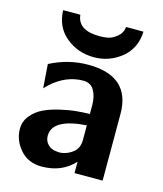

<svg xmlns="http://www.w3.org/2000/svg" viewBox="-107 -775 732 864"><g transform="rotate(15 259.0 -342.5)"><path d="M80 -695H160Q167 -624 268 -624Q287 -624 306.5 -627.5Q326 -631 348 -648.5Q370 -666 373 -695H454Q451 -617 395.5 -571.5Q340 -526 267 -526Q193 -526 137.5 -571.5Q82 -617 80 -695ZM30 -129Q30 -164 52 -191Q74 -218 105 -233Q136 -248 178.5 -258Q221 -268 253 -271Q285 -274 317 -275V-315Q317 -356 301 -384Q285 -412 250 -412Q172 -412 105 -353L84 -332L76 -443Q161 -487 253 -487Q450 -487 450 -310V0H319V-53Q262 10 167 10Q105 10 67.5 -33Q30 -76 30 -129ZM159 -131Q159 -107 175.5 -90.5Q192 -74 218 -73Q229 -71 241 -73Q271 -78 294 -97.5Q317 -117 317 -155V-222Q159 -211 159 -131Z"/></g></svg>

Font: Coval
Style: ExtraBold
Weight: 800
Foundry: Context Ltd
Version: Version 001.000